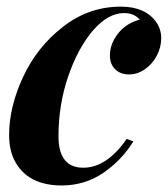

<svg xmlns="http://www.w3.org/2000/svg" viewBox="-20 -551 511 585"><path d="M168 14.2Q68.4 13.7 28.3 -54.7Q7.8 -88.9 7.8 -140.1Q7.8 -225.6 50.8 -317.4Q93.8 -409.2 172.4 -469.7Q250.5 -530.8 349.1 -530.8Q423.3 -530.3 456.1 -483.4Q471.2 -461.9 471.2 -434.6Q471.2 -407.2 458 -381.8Q444.8 -356.4 421.9 -340.3Q398.9 -324.2 373 -324.2Q347.2 -324.2 331.1 -339.8Q314.9 -355.5 314.9 -381.8Q314.9 -408.2 327.6 -430.7Q353.5 -477.5 405.8 -491.2Q388.7 -511.2 357.9 -511.2Q309.1 -511.2 262.7 -457.5Q216.8 -403.3 187.5 -317.4Q158.2 -231.4 158.2 -135.7Q158.2 -40 233.9 -40Q305.2 -40 366.2 -127.9L386.2 -120.1Q350.6 -62.5 294.9 -24.4Q239.3 13.7 168 14.2Z"/></svg>

Font: PlayfairDisplay-BoldItalic
Style: Bold Italic
Weight: 700
Italic angle: -14.9847°
Designer: Claus Eggers Sørensen
Foundry: Claus Eggers Sørensen
Version: Version 1.002;PS 001.002;hotconv 1.0.70;makeotf.lib2.5.58329